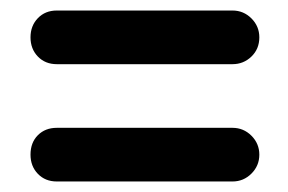

<svg xmlns="http://www.w3.org/2000/svg" viewBox="-20 -530 548 365"><path d="M88 -408Q66 -408 52 -422.5Q38 -437 38 -459Q38 -481 52 -495.5Q66 -510 88 -510H422Q443 -510 458 -495Q473 -480 473 -459Q473 -437 458 -422.5Q443 -408 422 -408ZM88 -185Q66 -185 52 -199.5Q38 -214 38 -236Q38 -259 52 -273Q66 -287 88 -287H422Q443 -287 458 -272Q473 -257 473 -236Q473 -215 458 -200Q443 -185 422 -185Z"/></svg>

Font: Comfortaa
Style: Bold
Weight: 700
Designer: Johan Aakerlund
Foundry: Johan Aakerlund
Version: Version 3.104; ttfautohint (v1.8.1.43-b0c9)